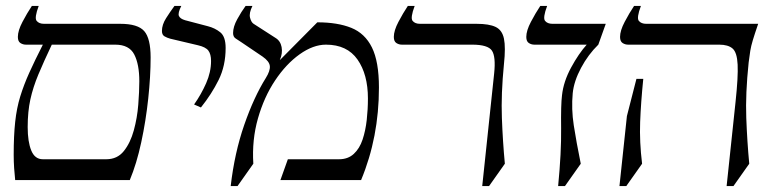

<svg xmlns="http://www.w3.org/2000/svg" viewBox="-20 -605 2600 645"><path d="M448 -332Q448 -389 431 -422Q414 -455 367 -455H154Q127 -398 109 -355Q91 -312 82 -271Q73 -230 73 -178Q73 -129 85 -99.5Q97 -70 124 -70H337Q374 -70 396 -97.5Q418 -125 429.5 -167Q441 -209 444.5 -253.5Q448 -298 448 -332ZM384 -525Q443 -525 464.5 -500.5Q486 -476 486 -412Q486 -349 478 -274Q470 -199 454.5 -127Q439 -55 416 0H31Q29 -18 27.5 -40Q26 -62 26 -85Q26 -149 31 -195.5Q36 -242 48 -281Q60 -320 78.5 -361Q97 -402 124 -455H67Q57 -455 48.5 -460.5Q40 -466 40 -481Q40 -502 55.5 -531.5Q71 -561 87 -585H110Q95 -545 103 -535Q111 -525 128 -525Z M602 -537 678 -517Q702 -511 720 -496.5Q738 -482 738 -444Q738 -384 714.5 -336.5Q691 -289 655 -244L632 -254Q656 -288 672.5 -325.5Q689 -363 689 -400Q689 -423 680 -435Q671 -447 645 -453L552 -475Q541 -478 532.5 -483Q524 -488 524 -501Q524 -522 538 -544Q552 -566 566 -585H589Q577 -561 581 -551.5Q585 -542 602 -537Z M755 20Q768 -92 800.5 -185.5Q833 -279 873 -343Q888 -367 886.5 -383Q885 -399 862 -415L791 -463Q781 -470 772 -475.5Q763 -481 763 -494Q763 -515 777 -540.5Q791 -566 805 -585H828Q816 -561 820 -545.5Q824 -530 832 -525L905 -478Q922 -468 926 -447Q930 -426 920 -403L1046 -530Q1114 -530 1160 -511.5Q1206 -493 1229.5 -445.5Q1253 -398 1253 -311Q1253 -144 1193 0H922L947 -70H1119Q1149 -70 1168.5 -88Q1188 -106 1198 -136Q1208 -166 1212 -202Q1216 -238 1216 -274Q1216 -355 1181 -405Q1146 -455 1075 -455Q1032 -455 986.5 -422.5Q941 -390 904 -334.5Q867 -279 846.5 -207Q826 -135 831 -55L778 20Z M1600 20 1640 -358Q1646 -415 1632.5 -435Q1619 -455 1566 -455H1330Q1320 -455 1311.5 -460.5Q1303 -466 1303 -481Q1303 -502 1318.5 -531.5Q1334 -561 1350 -585H1373Q1358 -545 1366 -535Q1374 -525 1391 -525H1581Q1623 -525 1645 -514.5Q1667 -504 1673 -475Q1679 -446 1673 -390Q1663 -289 1666 -209Q1669 -129 1676 -55L1623 20Z M1836 -525H2015L1990 -455Q1956 -422 1932 -377Q1908 -332 1904 -292Q1899 -239 1907.5 -184Q1916 -129 1931 -55L1878 20H1855Q1866 -93 1865 -173.5Q1864 -254 1868 -285Q1873 -331 1898.5 -378Q1924 -425 1951 -455H1775Q1765 -455 1756.5 -460.5Q1748 -466 1748 -481Q1748 -502 1763.5 -531.5Q1779 -561 1795 -585H1818Q1803 -545 1811 -535Q1819 -525 1836 -525Z M2495 -395Q2484 -290 2487 -209.5Q2490 -129 2497 -55L2444 20H2421L2451 -263Q2460 -347 2458 -388Q2456 -429 2441 -442Q2426 -455 2396 -455H2090Q2080 -455 2071.5 -460.5Q2063 -466 2063 -481Q2063 -502 2078.5 -531.5Q2094 -561 2110 -585H2133Q2118 -545 2126 -535Q2134 -525 2151 -525H2527Q2515 -490 2509 -470Q2503 -450 2500.5 -434.5Q2498 -419 2495 -395ZM2086 -215 2118 -340H2141Q2133 -261 2130.5 -195Q2128 -129 2137 -55L2084 20H2061Z"/></svg>

Font: Bona Nova SC
Style: Italic
Weight: 400
Italic angle: -4°
Designer: Mateusz Machalski
Foundry: Capitalics
Version: Version 4.001; ttfautohint (v1.8.4.7-5d5b)